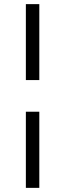

<svg xmlns="http://www.w3.org/2000/svg" viewBox="-20 -778 315 928"><path d="M105 -391V-758H170V-391ZM105 130V-238H170V130Z"/></svg>

Font: Outfit-Light
Style: Regular
Weight: 300
Designer: Rodrigo Fuenzalida
Foundry: fragTYPE
Version: Version 1.000